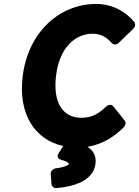

<svg xmlns="http://www.w3.org/2000/svg" viewBox="-20 -711 705 973"><path d="M555 -171C543 -186 526 -179 518 -171C480 -134 443 -114 393 -114C301 -114 247 -186 264 -328C281 -467 359 -540 449 -540C491 -540 520 -523 546 -493C556 -482 572 -484 582 -494L656 -566C665 -575 668 -590 660 -600C621 -648 554 -691 467 -691C284 -691 123 -551 95 -325C71 -130 158 -3 300 29L278 64C262 90 284 97 290 99C332 110 329 120 329 121C329 121 319 135 263 142C246 144 236 160 237 172L241 222C242 233 252 243 265 242C349 236 453 207 464 119C469 78 452 51 423 33C495 21 556 -14 608 -67C616 -75 620 -90 612 -100Z"/></svg>

Font: Falling Sky
Style: BlkObl
Weight: 900
Designer: Paul D. Hunt
Foundry: Adobe Systems Incorporated
Version: Version 1.02